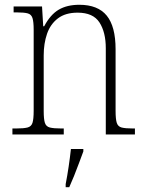

<svg xmlns="http://www.w3.org/2000/svg" viewBox="-20 -563 611 804"><path d="M32 0V-25H48Q79 -25 95 -29Q111 -33 116 -48.5Q121 -64 121 -99V-438Q121 -472 116 -487.5Q111 -503 96 -507Q81 -511 53 -511H37V-536H156L161 -453H165Q191 -502 226 -522.5Q261 -543 312 -543Q390 -543 427 -497.5Q464 -452 464 -357V-99Q464 -64 469 -48.5Q474 -33 489.5 -29Q505 -25 536 -25H545V0H423V-361Q423 -428 396.5 -469Q370 -510 305 -510Q254 -510 222.5 -486Q191 -462 177 -421.5Q163 -381 163 -331V-98Q163 -64 168 -48.5Q173 -33 189 -29Q205 -25 236 -25H247V0ZM255 208Q262 172 267.5 134.5Q273 97 277 61H329V71Q321 92 311 119.5Q301 147 290 174Q279 201 270 221H255Z"/></svg>

Font: Noto Serif Lao SemiCondensed ExtraLight
Style: Regular
Weight: 200
Width: 4
Designer: Monotype Design Team
Foundry: Monotype Imaging Inc.
Version: Version 2.003; ttfautohint (v1.8.4.7-5d5b)